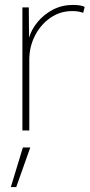

<svg xmlns="http://www.w3.org/2000/svg" viewBox="-20 -530 367 780"><path d="M71 0V-500H97L98 -377Q108 -411 133.5 -441.5Q159 -472 195.5 -491Q232 -510 277 -510Q291 -510 304 -508Q317 -506 324 -502L318 -478Q309 -481 299 -483Q289 -485 273 -485Q224 -485 184.5 -457.5Q145 -430 122 -385Q99 -340 99 -287V0ZM103 69 46 230H24L73 69Z"/></svg>

Font: Prodigy Sans ExtraLight
Style: Regular
Weight: 200
Designer: Wei Huang
Foundry: Wei Huang
Version: Version 1.003; ttfautohint (v1.8.3)